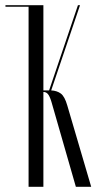

<svg xmlns="http://www.w3.org/2000/svg" viewBox="-20 -719 372 739"><path d="M272 0 178 -327Q171 -350 164 -357.5Q157 -365 148 -365H147V0H90V-699H147V-371H166H169L280 -699H288L177 -371Q199 -370 214 -359Q229 -348 239 -313L331 0ZM1 -699H92V-693H1Z"/></svg>

Font: Moniqa Cond Display
Style: Regular
Weight: 400
Width: 3
Designer: Rajesh Rajput
Foundry: Rajesh Rajput
Version: Version 1.000